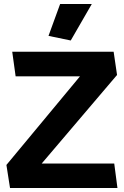

<svg xmlns="http://www.w3.org/2000/svg" viewBox="-20 -938 621 958"><path d="M550 -122H188L564 -564L547 -680H41L58 -557H379L12 -115L30 0H566ZM333 -736 438 -918H280L222 -759Z"/></svg>

Font: Catamaran ExtraBold
Style: Regular
Weight: 800
Designer: Pria Ravichandran
Version: Version 2.000